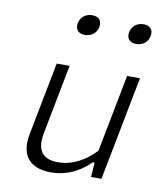

<svg xmlns="http://www.w3.org/2000/svg" viewBox="-85 -825 790 908"><g transform="rotate(10 310.0 -371.0)"><path d="M158.5 -500 90.5 -149C68.5 -36 128.5 11.5 220 11.5C310.5 11.5 373 -35 407 -69.5H416.5L411.5 0H461.5L558.5 -500H496.5L424.5 -128.5C374 -75.5 314 -41.5 245 -41.5C185.5 -41.5 136.5 -67 156 -166.5L220.5 -500ZM266 -656.5C296 -656.5 321 -674.5 327 -705.5C333 -736.5 315 -754.5 285 -754.5C254.5 -754.5 229.5 -736.5 223.5 -705.5C217.5 -674.5 235.5 -656.5 266 -656.5ZM512.5 -656.5C542.5 -656.5 567.5 -674.5 573.5 -705.5C579.5 -736.5 561.5 -754.5 531.5 -754.5C501 -754.5 476 -736.5 470 -705.5C464 -674.5 482 -656.5 512.5 -656.5Z"/></g></svg>

Font: Monaspace Neon ExtraLight
Style: Italic
Weight: 200
Italic angle: -11°
Designer: Riley Cran & the Lettermatic Team
Foundry: Lettermatic
Version: Version 1.200 (Monaspace Neon)